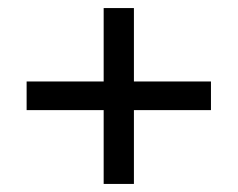

<svg xmlns="http://www.w3.org/2000/svg" viewBox="-20 -528 590 476"><path d="M237 -72V-508H312V-72ZM46 -255V-326H503V-255Z"/></svg>

Font: DM Sans 17pt
Style: Regular
Weight: 400
Version: Version 4.004;gftools[0.9.30]